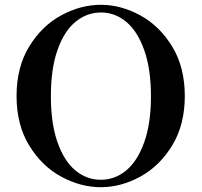

<svg xmlns="http://www.w3.org/2000/svg" viewBox="-20 -767 840 800"><path d="M49 -367Q49 -487 101.5 -573Q154 -659 235 -703Q316 -747 400 -747Q484 -747 564.5 -703Q645 -659 697.5 -573Q750 -487 750 -367Q750 -247 697.5 -161Q645 -75 564.5 -31Q484 13 400 13Q316 13 235 -31Q154 -75 101.5 -161Q49 -247 49 -367ZM609 -366Q609 -479 581 -558Q553 -637 506 -676Q459 -715 401 -715Q342 -715 294.5 -676Q247 -637 219.5 -558.5Q192 -480 192 -366Q192 -253 219.5 -174.5Q247 -96 294 -57Q341 -18 400 -18Q459 -18 506 -57Q553 -96 581 -174.5Q609 -253 609 -366Z"/></svg>

Font: Shippori Mincho
Style: Bold
Weight: 700
Designer: FONTDASU
Foundry: FONTDASU / Google Inc. / but / Adobe
Version: Version 3.110; ttfautohint (v1.8.3)